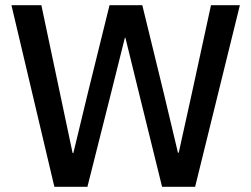

<svg xmlns="http://www.w3.org/2000/svg" viewBox="-20 -718 966 738"><path d="M189 0 24 -698H139L210 -362L259 -130H262L318 -362L401 -698H527L609 -362L664 -131H667L718 -362L791 -698H902L730 0H603L514 -361L462 -573H460L407 -361L316 0Z"/></svg>

Font: IBM Plex Arabic Medium
Style: Regular
Weight: 500
Designer: Mike Abbink, Paul van der Laan, Pieter van Rosmalen, Wael Morcos, Khajak Apelian
Foundry: Bold Monday
Version: Version 1.0